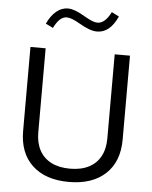

<svg xmlns="http://www.w3.org/2000/svg" viewBox="-60 -942 792 998"><g transform="rotate(5 336.5 -443.5)"><path d="M146.2 -803.9 184.6 -785Q200.3 -816.1 216.6 -831Q232.8 -845.8 252.8 -845.8Q276.5 -845.8 321.8 -819.1Q351.5 -801.9 373.5 -794.1Q395.6 -786.2 414.4 -786.2Q481.5 -786.2 521.2 -873.8L482.7 -893.4Q452 -832.3 412.8 -832.3Q400.5 -832.3 384.7 -838.6Q368.8 -844.8 342.9 -859.7Q312.4 -877.8 291.9 -885.1Q271.3 -892.4 254 -892.4Q221.9 -892.4 194.2 -869.9Q166.4 -847.4 146.2 -803.9ZM516.6 -676.2V-237.4Q516.6 -182.7 495.6 -143.9Q474.6 -105 434.4 -84.4Q394.2 -63.8 336.5 -63.8Q279.2 -63.8 238.8 -84.4Q198.5 -105 177.4 -143.9Q156.3 -182.7 156.3 -237.4V-676.2H77.1V-238.6Q77.1 -122.7 145.8 -58.7Q214.6 5.4 336.5 5.4Q458.3 5.4 527.3 -58.7Q596.4 -122.7 596.4 -238.6V-676.2Z"/></g></svg>

Font: Estedad-FD VF
Style: Regular
Weight: 100
Designer: Amin Abedi
Version: Version 7.3